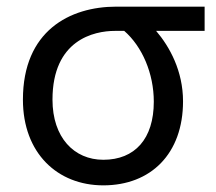

<svg xmlns="http://www.w3.org/2000/svg" viewBox="-20 -542 650 578"><path d="M443 -236C443 -124 386 -61 291 -61C203 -61 138 -128 138 -242C138 -422 263 -449 326 -449H354C408 -402 443 -321 443 -236ZM531 -237C531 -328 491 -401 450 -449H596V-522H330C190 -522 49 -449 49 -242C49 -81 153 16 291 16C434 16 531 -79 531 -237Z"/></svg>

Font: Repo
Style: Regular
Weight: 400
Designer: Stefan Peev
Foundry: Context Ltd
Version: Version 0.000